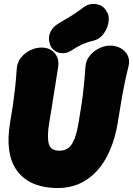

<svg xmlns="http://www.w3.org/2000/svg" viewBox="-20 -935 680 981"><path d="M192 -692Q235 -692 259.5 -663.5Q284 -635 277 -592Q268 -534 261 -491Q254 -448 247.5 -405.5Q241 -363 231 -305Q220 -238 229 -201.5Q238 -165 283 -165Q328 -165 349 -201.5Q370 -238 381 -305Q391 -363 397.5 -407.5Q404 -452 408.5 -496.5Q413 -541 417 -598Q420 -628 439.5 -651.5Q459 -675 487 -688.5Q515 -702 544 -702Q573 -702 597 -688.5Q621 -675 632.5 -651.5Q644 -628 637 -598Q623 -541 614 -496.5Q605 -452 598 -407.5Q591 -363 581 -305Q564 -203 521.5 -126.5Q479 -50 411 -9.5Q343 31 250 25Q122 17 64 -67Q6 -151 31 -305Q41 -363 47 -405Q53 -447 57.5 -489Q62 -531 66 -588Q69 -618 88 -641.5Q107 -665 135 -678.5Q163 -692 192 -692ZM348 -679Q314 -657 282 -665.5Q250 -674 236 -706V-708Q224 -737 235.5 -766.5Q247 -796 279 -815Q311 -834 341.5 -852.5Q372 -871 402 -894Q434 -920 471.5 -914Q509 -908 525 -876L529 -870Q540 -848 533.5 -816.5Q527 -785 507 -759.5Q487 -734 457 -727Q423 -719 396.5 -706.5Q370 -694 348 -679Z"/></svg>

Font: Winky Sans Black
Style: Italic
Weight: 900
Italic angle: -8.97852°
Designer: Simon Atzbach
Foundry: typofactur
Version: Version 1.205